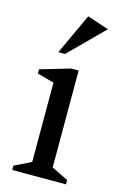

<svg xmlns="http://www.w3.org/2000/svg" viewBox="-108 -730 490 779"><g transform="rotate(15 137.0 -341.0)"><path d="M26.1 0V-18.1L96 -52.6V-385.5L25.4 -405.1V-422.7L151 -459.6H182V-52.6L251.6 -18.1V0ZM83.1 -510.1 162.7 -682 253.3 -652.1 111.1 -510.1Z"/></g></svg>

Font: Ancizar Serif Light
Style: Regular
Weight: 300
Designer: Cesar Puertas, Viviana Monsalve, Julian Moncada, Julian Prieto, Jose Castro, Felipe Aragon, Mariel Hernandez, Sara Alarc
Version: Version 8.100